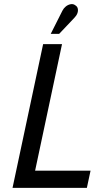

<svg xmlns="http://www.w3.org/2000/svg" viewBox="-20 -915 467 935"><path d="M341 -827Q352 -838 356.5 -849.5Q361 -861 359 -872Q357 -883 347 -889Q337 -897 324 -894.5Q311 -892 300.5 -883.5Q290 -875 284 -863L227 -750H268ZM41 0H403L421 -84H151L282 -700H190Z"/></svg>

Font: Advent Pro SemiBold
Style: Italic
Weight: 600
Italic angle: -12°
Version: Version 3.000